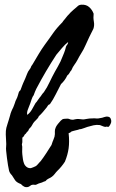

<svg xmlns="http://www.w3.org/2000/svg" viewBox="-20 -762 489 810"><path d="M269.5 -200.2Q273.4 -164.1 269.5 -136.2Q265.6 -108.4 253.9 -80.1Q240.2 -58.6 221.7 -41Q218.8 -38.1 216.1 -34.9Q213.4 -31.7 210.9 -28.3Q206.1 -22 199.2 -16.6Q194.3 -12.7 184.6 -8.3Q177.2 -4.9 171.9 2Q168 2.9 164.6 4.4Q161.1 5.9 157.2 7.8Q147.5 10.3 143.1 12.2L133.8 16.6Q129.4 18.6 125 17.6Q121.6 16.6 116.2 17.6Q111.8 18.1 107.9 21.5Q104.5 24.4 99.6 26.4Q89.8 29.3 82 25.4Q74.2 21.5 68.4 14.6Q49.8 7.8 43.5 -2Q37.1 -11.7 30.3 -22.5Q20.5 -32.2 18.1 -42.5Q15.6 -52.7 13.7 -65.4Q11.2 -80.6 9.3 -95.7Q7.3 -110.8 5.9 -126Q4.9 -134.8 5.9 -144.5Q6.8 -154.3 5.9 -164.1Q4.9 -177.7 4.4 -194.3Q3.9 -210.9 6.8 -222.7Q9.3 -232.9 11.7 -239.3Q14.2 -246.1 16.6 -254.9Q20.5 -267.1 22.5 -274.9Q24.4 -283.7 28.3 -293Q29.3 -295.4 30.3 -297.6Q31.2 -299.8 32.2 -301.8Q33.2 -303.7 34.2 -305.7Q35.2 -307.6 36.1 -309.6Q37.6 -313 39.6 -318.8Q41.5 -324.7 43 -328.1Q44.9 -335.9 49.3 -343.8Q53.2 -351.1 55.7 -360.4Q57.6 -367.2 59.1 -372.1Q60.5 -377 66.4 -381.8L73.7 -401.4Q75.7 -406.2 77.6 -411.1Q79.6 -416 82 -420.9Q84.5 -425.8 86.4 -430.7Q88.4 -435.5 90.3 -440.4Q92.3 -445.3 94.2 -450.2Q96.2 -455.1 98.6 -460Q107.4 -472.2 108.9 -475.1L112.3 -483.4Q115.2 -487.3 117.2 -490.2Q119.1 -493.2 120.1 -495.1L143.6 -534.7Q149.4 -544.4 155.8 -554.2Q162.1 -564 168.9 -573.2Q177.7 -585.4 186.5 -597.4Q195.3 -609.4 203.6 -621.6Q219.2 -644 243.2 -668Q246.6 -673.8 252.9 -680.7Q258.8 -687.5 264.6 -695.3Q268.1 -698.7 271.2 -702.1Q274.4 -705.6 277.3 -709Q282.7 -714.8 290 -720.7Q296.4 -726.1 301 -730Q305.7 -733.9 308.1 -736.3Q313.5 -741.7 324.2 -742.2Q343.8 -743.2 356.4 -731.9Q369.1 -720.7 375 -704.1Q373 -687 376 -670.9Q378.9 -654.8 374 -640.6Q365.2 -624 356.9 -606.4Q348.6 -588.9 340.8 -571.3Q333 -553.2 323.2 -538.1Q318.8 -531.2 314.7 -523.9Q310.5 -516.6 306.6 -508.8Q300.8 -498 293.5 -488.3Q287.1 -480 281.2 -465.8Q276.4 -460.9 273.4 -454.6Q271 -449.2 263.7 -443.4Q254.4 -422.9 237.3 -407.2L214.8 -363.3Q209.5 -352.5 203.4 -342.3Q197.3 -332 190.4 -322.3Q185.5 -321.3 182.6 -317.4Q179.7 -313.5 176.8 -308.6Q168.9 -298.8 161.1 -289.6Q153.3 -280.3 143.6 -271.5Q141.1 -263.7 132.3 -255.9Q123 -247.1 120.1 -242.2Q118.7 -240.2 116.7 -236.3Q114.7 -232.4 113.3 -230.5Q110.4 -225.6 107.9 -223.6Q105.5 -221.7 102.5 -217.8Q99.6 -210 97.7 -208.5Q96.2 -207.5 93.8 -205.1Q87.9 -196.3 86.9 -196.3Q85.9 -196.3 85 -195.3Q79.1 -184.1 77.1 -183.6Q75.2 -183.1 74.2 -180.7Q74.7 -167 74.2 -162.1Q73.7 -159.7 73.2 -157.2Q72.8 -154.8 72.3 -152.3Q74.7 -143.6 73.7 -132.3Q73.2 -127 73.5 -121.3Q73.7 -115.7 74.2 -110.4Q75.2 -99.6 76.7 -90.3Q78.1 -81.1 81.1 -73.2Q84 -64.5 91.8 -58.1Q99.6 -51.8 110.4 -52.7Q114.3 -53.7 121.1 -56.6Q127.9 -59.6 131.8 -61.5Q134.3 -63.5 136.7 -65.9Q139.2 -68.4 141.6 -71.3Q144 -74.2 146.5 -76.9Q148.9 -79.6 151.4 -82Q162.1 -95.7 174.8 -115.2L197.3 -150.4Q199.7 -158.2 201.7 -163.6Q203.6 -168.9 205.1 -171.9Q207.5 -176.8 210 -185.5Q212.4 -196.8 211.4 -206.1Q210.9 -214.8 214.8 -223.6Q216.8 -229.5 224.1 -238.8Q231.4 -248 236.3 -252.9Q245.1 -260.7 247.1 -260.3Q248.5 -259.8 251 -260.7Q267.1 -262.7 272.5 -259.8Q277.8 -256.8 288.1 -256.8Q291 -257.3 293.9 -258.1Q296.9 -258.8 300.3 -259.3Q306.2 -260.7 313.5 -259.8Q321.3 -258.8 328.1 -258.3Q335 -257.8 342.8 -259.8Q355.5 -262.7 374 -262.7Q377 -262.7 380.4 -262.7Q383.8 -262.7 387.2 -262.2Q394.5 -261.7 402.3 -263.7Q411.1 -264.6 419.9 -268.1Q428.7 -271.5 436.5 -269.5Q443.4 -268.6 446.8 -261.7Q450.2 -254.9 449.2 -247.1Q448.2 -242.2 444.3 -234.9Q440.4 -227.5 436.5 -226.6Q428.7 -228.5 427.7 -227.5Q426.8 -226.6 424.8 -226.6Q418.9 -227.1 412.6 -230L401.4 -234.4Q387.7 -236.3 374.5 -233.4Q361.3 -230.5 348.6 -226.6L336.4 -222.2Q333 -221.2 329.8 -220Q326.7 -218.8 323.2 -217.8Q319.3 -216.8 316.9 -216.8Q313 -216.8 310.5 -214.8Q304.2 -212.9 298.3 -211.9Q293 -210.9 287.1 -209Q279.3 -207 278.3 -204.6Q277.8 -202.6 269.5 -200.2ZM217.8 -531.2Q195.3 -497.1 174.3 -461.4Q153.3 -425.8 132.8 -386.7Q129.9 -380.9 127.4 -374.5Q125 -368.2 122.1 -360.4Q117.2 -354.5 113.8 -344.2Q110.4 -334 107.4 -325.2Q105 -318.8 102.5 -312.7Q100.1 -306.6 97.7 -300.3Q92.8 -288.1 94.7 -277.3Q106 -285.2 114.3 -299.3L129.9 -327.1Q135.7 -333 138.7 -338.4Q142.1 -344.2 147.5 -350.6Q152.8 -356.4 156.2 -362.3Q159.7 -367.7 165 -373Q178.7 -392.6 189 -415Q194.3 -426.3 200 -437.5Q205.6 -448.7 211.9 -460Q217.3 -470.2 224.1 -481.4Q229.5 -490.7 235.4 -502.9L245.6 -527.3Q248 -533.2 250.5 -539.3Q252.9 -545.4 254.9 -551.8Q257.8 -566.9 262.2 -571.8Q267.1 -577.1 267.6 -585Q253.4 -573.7 241.2 -559.1Z"/></svg>

Font: Taprom
Style: Regular
Weight: 400
Designer: Danh Hong
Version: Version 8.002; ttfautohint (v1.8.3)